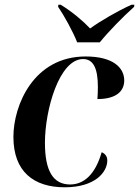

<svg xmlns="http://www.w3.org/2000/svg" viewBox="-20 -786 591 816"><path d="M308 -606H404C443 -654 503 -715 550 -757L551 -766H539C479 -739 407 -697 363 -665C333 -697 288 -735 238 -766H228L227 -757C252 -721 291 -650 308 -606ZM255 10C385 10 436 -55 436 -104C436 -123 425 -134 412 -139C385 -44 336 -2 278 -2C206 -2 171 -59 171 -179C171 -320 232 -535 333 -535C376 -535 396 -497 396 -416C396 -396 395 -379 394 -365C476 -365 508 -400 508 -444C508 -498 461 -546 344 -546C123 -546 37 -339 37 -204C37 -57 123 10 255 10Z"/></svg>

Font: Noto Serif Display SemiBold
Style: Italic
Weight: 600
Italic angle: -12°
Designer: Monotype Design Team
Foundry: Monotype Imaging Inc.
Version: Version 2.009